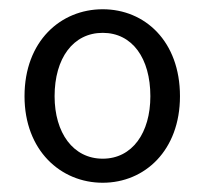

<svg xmlns="http://www.w3.org/2000/svg" viewBox="-20 -829 445 415"><path d="M202 -434C293 -434 369 -504 369 -621C369 -740 293 -809 202 -809C111 -809 33 -740 33 -621C33 -504 111 -434 202 -434ZM202 -486C138 -486 98 -542 98 -621C98 -703 138 -758 202 -758C266 -758 305 -703 305 -621C305 -542 266 -486 202 -486Z"/></svg>

Font: Source Han Sans JP Normal
Style: Regular
Weight: 350
Designer: Ryoko NISHIZUKA 西塚涼子 (kana, bopomofo & ideographs); Paul D. Hunt (Latin, Greek & Cyrillic); Sandoll Communications 산돌커뮤니
Foundry: Adobe
Version: Version 2.002;hotconv 1.0.116;makeotfexe 2.5.65601